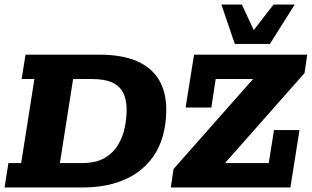

<svg xmlns="http://www.w3.org/2000/svg" viewBox="-20 -823 1369 843"><path d="M0 0 17 -107H73L131 -476H75L92 -583H416Q515 -583 580 -555Q645 -527 677.5 -473Q710 -419 710 -342Q710 -281 695.5 -228Q681 -175 651 -133Q621 -91 577 -61.5Q533 -32 474.5 -16Q416 0 344 0ZM243 -107H340Q401 -107 439.5 -129.5Q478 -152 499 -188Q520 -224 528 -264.5Q536 -305 536 -341Q536 -387 520 -417Q504 -447 471 -461.5Q438 -476 384 -476H301ZM730 0 742 -81 1091 -476H927L908 -351H795L832 -583H1329L1317 -502L968 -107H1160L1183 -252H1295L1255 0ZM1011 -630 952 -803H1042L1094 -691L1181 -803H1274L1165 -630Z"/></svg>

Font: Rokkitt SemiBold ExtraBold
Style: Italic
Weight: 800
Italic angle: -9°
Version: Version 3.103